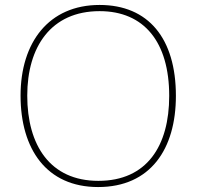

<svg xmlns="http://www.w3.org/2000/svg" viewBox="-20 -745 794 775"><path d="M690 -358C690 -590 579 -725 382 -725C177 -725 63 -574 63 -359C63 -143 168 10 376 10C587 10 690 -143 690 -358ZM90 -359C90 -556 186 -700 382 -700C562 -700 663 -575 663 -358C663 -156 573 -15 377 -15C182 -15 90 -159 90 -359Z"/></svg>

Font: Noto Sans Telugu Thin
Style: Regular
Weight: 100
Designer: Jelle Bosma - Monotype Design Team
Foundry: Monotype Imaging Inc.
Version: Version 2.005